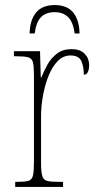

<svg xmlns="http://www.w3.org/2000/svg" viewBox="-20 -738 384 758"><path d="M40 0V-20H47Q78 -20 92 -24Q106 -28 110 -44.5Q114 -61 114 -97V-441Q114 -476 110 -492Q106 -508 90.5 -512Q75 -516 42 -516H35V-536H138L141 -432H143Q153 -457 167.5 -483Q182 -509 205 -526.5Q228 -544 262 -544Q297 -544 314.5 -525.5Q332 -507 332 -481Q332 -465 327 -454Q322 -443 311 -443Q311 -475 301 -497Q291 -519 258 -519Q230 -519 208.5 -497.5Q187 -476 172.5 -440.5Q158 -405 150 -362Q142 -319 142 -277V-97Q142 -61 146.5 -44.5Q151 -28 165.5 -24Q180 -20 211 -20H229V0ZM97 -606Q98 -659 122.5 -688.5Q147 -718 196 -718Q245 -718 269 -688.5Q293 -659 294 -606H275Q268 -653 248 -671.5Q228 -690 196 -690Q162 -690 142.5 -671Q123 -652 117 -606Z"/></svg>

Font: Noto Serif Condensed Thin
Style: Regular
Weight: 100
Width: 3
Designer: Monotype Design Team
Foundry: Monotype Imaging Inc.
Version: Version 2.013; ttfautohint (v1.8.4.7-5d5b)